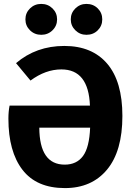

<svg xmlns="http://www.w3.org/2000/svg" viewBox="-20 -945 680 982"><path d="M248.5 -790Q225 -767 191 -767Q157 -767 133.5 -790Q110 -813 110 -846Q110 -879 133.5 -902Q157 -925 191 -925Q225 -925 248.5 -902Q272 -879 272 -846Q272 -813 248.5 -790ZM422 -767Q389 -767 365.5 -790Q342 -813 342 -846Q342 -879 365.5 -902Q389 -925 422 -925Q457 -925 480 -902Q503 -879 503 -846Q503 -813 480 -790Q457 -767 422 -767ZM309 -710Q451 -710 528.5 -619Q606 -528 606 -352Q606 -172 527.5 -77.5Q449 17 312 17Q167 17 95 -76.5Q23 -170 23 -338Q23 -375 29 -405H440Q433 -590 294 -590Q213 -590 136 -533L62 -622Q165 -710 309 -710ZM311 -103Q372 -103 404.5 -147Q437 -191 441 -292H181Q182 -103 311 -103Z"/></svg>

Font: FiraGO
Style: Bold
Weight: 700
Designer: bBox Type
Foundry: bBox Type GmbH
Version: Version 1.001;PS 001.001;hotconv 1.0.88;makeotf.lib2.5.64775